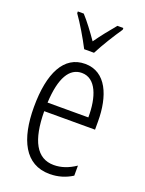

<svg xmlns="http://www.w3.org/2000/svg" viewBox="-146 -835 691 916"><g transform="rotate(20 199.5 -377.5)"><path d="M176 -606H226C250 -653 288 -714 317 -756V-765H287C253 -724 231 -697 201 -655C174 -694 142 -737 116 -765H86V-756C114 -717 152 -653 176 -606ZM205 -542C98 -542 45 -438 45 -265C45 -102 98 10 224 10C267 10 305 -2 338 -23V-74C301 -49 265 -37 228 -37C141 -37 99 -115 98 -263H356V-305C356 -432 313 -542 205 -542ZM205 -496C277 -496 307 -410 306 -307H99C105 -435 143 -496 205 -496Z"/></g></svg>

Font: Noto Sans Armenian ExtraCondensed Light
Style: Regular
Weight: 300
Width: 2
Designer: Monotype Design Team
Foundry: Monotype Imaging Inc.
Version: Version 2.008